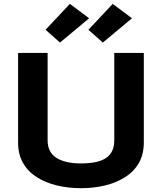

<svg xmlns="http://www.w3.org/2000/svg" viewBox="-20 -978 850 1008"><path d="M75 -700H230V-242Q230 -178 276.5 -149Q323 -120 405 -120Q495 -120 537.5 -149Q580 -178 580 -242V-700H735V-230Q735 -167 708.5 -121.5Q682 -76 635.5 -47Q589 -18 530 -4Q471 10 405 10Q339 10 280 -4Q221 -18 174.5 -47Q128 -76 101.5 -121.5Q75 -167 75 -230ZM447.9 -882.1 294.9 -754.6 219.2 -821.7 346.7 -957.7ZM672.9 -882.1 519.9 -754.6 444.2 -821.7 571.7 -957.7Z"/></svg>

Font: Copperplate Sans CC
Style: Bold
Weight: 700
Designer: indestructible type*
Foundry: Cowboy Collective
Version: Version 1.000